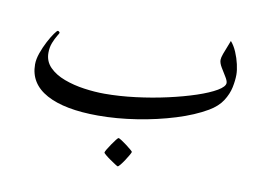

<svg xmlns="http://www.w3.org/2000/svg" viewBox="-68 -476 1092 799"><g transform="rotate(10 478.5 -76.0)"><path d="M893.6 -239.3Q893.6 -215.3 887.5 -185.8Q881.3 -156.2 862.8 -127.4Q844.2 -98.6 807.1 -76.7Q753.9 -45.4 678.5 -22Q603 1.5 519 14.6Q435.1 27.8 355.5 27.8Q214.4 27.8 137.7 -13.9Q61 -55.7 61 -136.7Q61 -158.7 70.3 -185.1Q79.6 -211.4 92.3 -235.6Q105 -259.8 116 -275.1Q127 -290.5 130.4 -290.5Q132.8 -290.5 135.7 -288.1Q138.7 -285.6 138.7 -283.2Q138.7 -281.7 130.9 -269Q123 -256.3 115.2 -236.8Q107.4 -217.3 107.4 -193.8Q107.4 -157.7 131.8 -133.1Q156.2 -108.4 195.6 -93.8Q234.9 -79.1 280 -72.8Q325.2 -66.4 366.7 -66.4Q429.2 -66.4 497.6 -75Q565.9 -83.5 630.1 -97.9Q694.3 -112.3 746.3 -129.6Q798.3 -147 828.9 -165Q859.4 -183.1 859.4 -198.7Q859.4 -208 849.1 -224.4Q838.9 -240.7 828.4 -258.3Q817.9 -275.9 817.9 -289.1Q817.9 -298.3 824 -315.4Q830.1 -332.5 837.2 -349.4Q844.2 -366.2 846.7 -374Q861.3 -357.4 871.8 -332.8Q882.3 -308.1 887.9 -283.2Q893.6 -258.3 893.6 -239.3ZM521 152.3Q521 154.8 514.9 165.8Q508.8 176.8 500.2 189.7Q491.7 202.6 483.9 212.2Q476.1 221.7 473.1 221.7Q471.7 221.7 461.7 215.3Q451.7 209 439.5 200.4Q427.2 191.9 418.2 184.3Q409.2 176.8 409.2 174.3Q409.2 171.4 415.5 160.6Q421.9 149.9 430.7 137Q439.5 124 447 114.5Q454.6 105 456.5 105Q459.5 105 469.7 111.6Q480 118.2 491.7 127Q503.4 135.7 512.2 143.3Q521 150.9 521 152.3Z"/></g></svg>

Font: Scheherazade New
Style: Regular
Weight: 400
Designer: SIL International
Foundry: SIL International
Version: Version 4.000